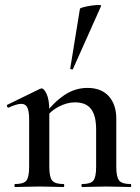

<svg xmlns="http://www.w3.org/2000/svg" viewBox="-20 -751 563 771"><path d="M310 0Q307 0 307 -6Q307 -12 310 -12Q344 -12 355 -26Q366 -40 366 -81V-231Q366 -287 345.5 -313.5Q325 -340 281 -340Q249 -340 215.5 -322.5Q182 -305 160 -274L155 -286Q194 -339 237.5 -368.5Q281 -398 331 -398Q387 -398 417 -364.5Q447 -331 447 -274V-81Q447 -40 458.5 -26Q470 -12 504 -12Q507 -12 507 -6Q507 0 504 0Q485 0 460 -1Q435 -2 407 -2Q380 -2 354.5 -1Q329 0 310 0ZM41 0Q38 0 38 -6Q38 -12 41 -12Q75 -12 86 -26Q97 -40 97 -81V-272Q97 -304 90 -319Q83 -334 65 -334Q56 -334 43 -330Q30 -326 15 -319Q11 -318 8.5 -323.5Q6 -329 9 -330L140 -394Q145 -396 147 -396Q157 -396 167.5 -373Q178 -350 178 -306V-81Q178 -40 189.5 -26Q201 -12 235 -12Q238 -12 238 -6Q238 0 235 0Q216 0 191 -1Q166 -2 138 -2Q111 -2 85.5 -1Q60 0 41 0ZM273 -474Q272 -471 266.5 -472.5Q261 -474 262 -476L301 -716Q303 -719 316.5 -722.5Q330 -726 347 -728.5Q364 -731 376 -731Q388 -731 386 -727Z"/></svg>

Font: Cormorant Garamond Light SemiBold
Style: Regular
Weight: 600
Version: Version 4.001